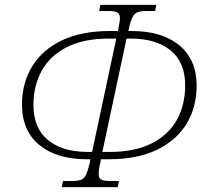

<svg xmlns="http://www.w3.org/2000/svg" viewBox="-20 -750 862 786"><path d="M233 16 238 -9H274Q299 -9 312 -14Q325 -19 332.5 -35.5Q340 -52 348 -85L350 -98H336Q212 -98 141 -156.5Q70 -215 70 -322Q70 -410 111.5 -478Q153 -546 233 -584.5Q313 -623 430 -623H463L464 -630Q471 -662 471 -676Q471 -693 460.5 -699Q450 -705 422 -705H386L391 -730H620L615 -705H581Q556 -705 543 -700Q530 -695 522 -679Q514 -663 507 -630L506 -623H519Q643 -623 714 -564.5Q785 -506 785 -399Q785 -311 743.5 -243Q702 -175 622 -136.5Q542 -98 425 -98H393L391 -85Q387 -69 385.5 -57.5Q384 -46 384 -37Q384 -20 395 -14.5Q406 -9 433 -9H467L462 16ZM339 -128H357L456 -592H425Q323 -592 254.5 -557.5Q186 -523 151.5 -461.5Q117 -400 117 -320Q117 -225 176.5 -176.5Q236 -128 339 -128ZM399 -128H430Q531 -128 600 -162.5Q669 -197 703.5 -258.5Q738 -320 738 -401Q738 -495 678.5 -543.5Q619 -592 516 -592H498Z"/></svg>

Font: Noto Serif ExtraLight
Style: Italic
Weight: 200
Italic angle: -12°
Designer: Monotype Design Team
Foundry: Monotype Imaging Inc.
Version: Version 2.014; ttfautohint (v1.8.4.7-5d5b)